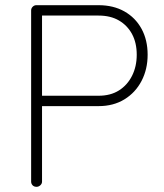

<svg xmlns="http://www.w3.org/2000/svg" viewBox="-20 -720 634 740"><path d="M120 -700H360Q417 -700 459.5 -676Q502 -652 525.5 -609Q549 -566 549 -509Q549 -453 525.5 -408Q502 -363 459.5 -337Q417 -311 360 -311H138L142 -318V-20Q142 -12 135.5 -6Q129 0 121 0Q111 0 105.5 -6Q100 -12 100 -20V-680Q100 -688 106 -694Q112 -700 120 -700ZM138 -351H360Q406 -351 438.5 -371.5Q471 -392 489 -428Q507 -464 507 -509Q507 -555 489 -588.5Q471 -622 438.5 -641Q406 -660 360 -660H139L142 -665V-348Z"/></svg>

Font: Quicksand Variable Light
Style: Regular
Weight: 300
Designer: Andrew Paglinawan
Foundry: Andrew Paglinawan
Version: Version 3.004